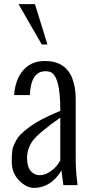

<svg xmlns="http://www.w3.org/2000/svg" viewBox="-20 -892 435 925"><path d="M181.2 -677.7 69.3 -872.1H148.4L208.5 -677.7ZM198.7 -548.8Q129.9 -548.8 124 -437.5V-434.1H47.9Q53.7 -510.7 92.8 -554.7Q131.8 -598.6 196.3 -598.1Q295.4 -598.1 328.1 -514.6Q344.7 -472.2 344.7 -416V-134.8Q344.7 -69.3 351.6 -18.6L353.5 0H285.2L275.9 -70.8Q252 -29.8 217.8 -8.3Q183.6 13.2 145.5 13.2Q107.4 13.7 71.8 -22.5Q36.6 -58.6 36.6 -113.3Q36.6 -168 43.5 -185.1Q50.8 -202.1 58.6 -216.8Q66.4 -231.4 78.1 -243.2Q113.3 -277.3 156.7 -303.2Q200.2 -328.6 270.5 -357.9V-362.8Q270.5 -530.3 220.2 -545.9Q211.4 -548.8 198.7 -548.8ZM270.5 -119.1V-325.2Q162.6 -249.5 136.2 -211.9Q110.4 -174.3 110.4 -131.3Q110.4 -88.9 127.9 -68.4Q145.5 -47.9 171.4 -47.9Q197.3 -47.9 225.6 -67.9Q253.9 -87.9 270.5 -119.1Z"/></svg>

Font: Oswald-Light
Style: Light
Weight: 300
Designer: vernon adams
Foundry: vernon adams
Version: Version ; ttfautohint (v0.92.18-e454-dirty) -l 8 -r 50 -G 20